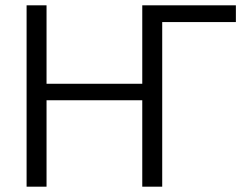

<svg xmlns="http://www.w3.org/2000/svg" viewBox="-20 -702 917 722"><path d="M80 0V-682H155V-387H515V-682H867V-619H590V0H515V-325H155V0Z"/></svg>

Font: Didact Gothic
Style: Regular
Weight: 400
Designer: Daniel Johnson
Foundry: Daniel Johnson
Version: Version 2.101;PS 002.101;hotconv 1.0.88;makeotf.lib2.5.64775